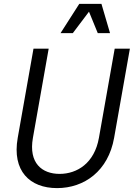

<svg xmlns="http://www.w3.org/2000/svg" viewBox="-20 -950 715 986"><path d="M273 16C413 16 536 -72 566 -242L647 -700H569L488 -242C465 -112 376 -57 286 -57C196 -57 126 -112 149 -242L230 -700H152L71 -242C41 -72 133 16 273 16ZM291 -780H354L437 -890L482 -780H545L501 -930H387Z"/></svg>

Font: Uncut Sans
Style: Italic
Weight: 400
Italic angle: -10°
Designer: Kasper Nordkvist
Foundry: Uncut Type
Version: Version 1.111;FEAKit 1.0